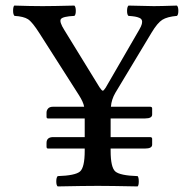

<svg xmlns="http://www.w3.org/2000/svg" viewBox="-20 -667 680 689"><path d="M152 -242Q147 -242 147 -248V-263Q147 -271 152.5 -277.5Q158 -284 171 -284H282Q279 -301 263 -326L122 -547Q96 -588 80.5 -598Q65 -608 32 -610Q27 -615 27 -628.5Q27 -642 31 -647Q91 -645 133 -645Q167 -645 247 -647Q252 -642 252 -628Q252 -614 247 -610Q205 -608 198.5 -598.5Q192 -589 211 -559L337 -354Q345 -342 348.5 -341.5Q352 -341 359 -352L480 -561Q487 -573 489 -581Q491 -589 489 -594.5Q487 -600 480 -603Q473 -606 464.5 -607.5Q456 -609 441 -610Q436 -614 436 -628Q436 -642 441 -647Q521 -645 532 -645Q555 -645 615 -647Q620 -642 620 -628Q620 -614 615 -610Q580 -607 562.5 -596Q545 -585 524 -550L394 -334Q380 -310 378 -284H518Q526 -284 526 -278V-256Q526 -242 501 -242H377V-175H518Q526 -175 526 -169V-148Q526 -134 501 -134H377V-126Q377 -66 394 -51.5Q411 -37 474 -35Q478 -30 478 -16Q478 -2 474 2Q374 0 331 0Q285 0 187 2Q182 -2 182 -16Q182 -30 187 -35Q250 -37 267 -51.5Q284 -66 284 -126V-134H152Q147 -134 147 -141V-154Q147 -175 171 -175H284V-242Z"/></svg>

Font: Libertinus Mono
Style: Regular
Weight: 400
Designer: Philipp H. Poll
Foundry: Khaled Hosny
Version: Version 6.7